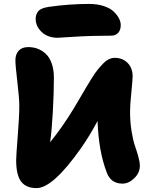

<svg xmlns="http://www.w3.org/2000/svg" viewBox="-20 -964 786 986"><path d="M276.9 -770Q225.1 -770 194.1 -799.6Q163.1 -829.1 163.1 -867.2Q163.1 -891.6 177.7 -907.7Q192.4 -923.8 233.9 -929.2Q336.9 -943.8 438 -943.8Q480 -943.8 512.9 -932.9Q545.9 -921.9 564 -904.5Q582 -887.2 591.1 -869.4Q600.1 -851.6 600.1 -835Q600.1 -810.1 586.9 -795.4Q573.7 -780.8 550.8 -780.8Q448.2 -780.8 364 -775.4Q279.8 -770 276.9 -770ZM168 2Q113.8 2 88.4 -31.7Q63 -65.4 63 -141.1Q63 -163.6 71 -264.4Q79.1 -365.2 79.1 -420.9Q79.1 -459.5 69.1 -543.5Q59.1 -627.4 59.1 -654.8Q59.1 -685.1 75.9 -703.6Q92.8 -722.2 125 -722.2Q150.4 -722.2 172.9 -713.9Q195.3 -705.6 214.6 -688Q233.9 -670.4 245.4 -638.7Q256.8 -606.9 256.8 -564Q256.8 -484.9 251 -384.3Q245.1 -283.7 237.8 -237.8L236.8 -232.9Q300.3 -310.5 358.9 -407.2Q371.6 -428.2 390.6 -460.9Q409.7 -493.7 422.1 -514.6Q434.6 -535.6 451.2 -562.3Q467.8 -588.9 481 -605.2Q494.1 -621.6 509.3 -637.2Q524.4 -652.8 539.3 -659.9Q554.2 -667 568.8 -667Q609.4 -667 635.3 -640.9Q661.1 -614.7 661.1 -571.8Q661.1 -554.7 654.5 -489.7Q647.9 -424.8 647.9 -391.1Q647.9 -336.9 655.8 -289.3Q663.6 -241.7 673.1 -214.6Q682.6 -187.5 690.4 -159.7Q698.2 -131.8 698.2 -112.8Q698.2 -76.2 669.4 -48.6Q640.6 -21 608.9 -21Q548.8 -21 527.8 -79.1Q486.3 -187.5 481 -342.8Q440.9 -267.1 396 -203.1Q251.5 2 168 2Z"/></svg>

Font: Shantell Sans Irregular
Style: Regular
Weight: 800
Designer: Stephen Nixon, Anya Danilova, Shantell Martin
Foundry: Arrow Type
Version: Version 1.006;[9816181b4]